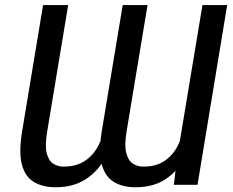

<svg xmlns="http://www.w3.org/2000/svg" viewBox="-20 -748 944 777"><path d="M695.8 -105 799.3 -727.5H899.4L779.3 0H683.6ZM727.5 -246.1 773.4 -247.1Q761.2 -173.3 731.2 -115.2Q701.2 -57.1 651.1 -23.7Q601.1 9.8 529.3 9.8Q476.1 9.8 440.7 -11.7Q405.3 -33.2 391.8 -82.8Q378.4 -132.3 391.6 -215.3L476.6 -727.5H577.1L492.2 -215.3Q482.9 -159.7 491 -128.9Q499 -98.1 517.6 -85.9Q536.1 -73.7 560.1 -73.7Q611.3 -73.7 645.3 -96.4Q679.2 -119.1 699.2 -158Q719.2 -196.8 727.5 -246.1ZM406.2 -246.1 452.1 -247.1Q440.4 -173.3 409.7 -115.2Q378.9 -57.1 328.4 -23.7Q277.8 9.8 205.6 9.8Q152.8 9.8 117.2 -11.5Q81.5 -32.7 68.6 -82Q55.7 -131.3 69.3 -215.3L154.3 -727.5H255.9L170.9 -215.3Q161.1 -158.2 169.2 -127.4Q177.2 -96.7 196 -85.2Q214.8 -73.7 236.8 -73.7Q288.1 -73.7 322.8 -96.4Q357.4 -119.1 377.7 -158Q397.9 -196.8 406.2 -246.1Z"/></svg>

Font: Inter 16pt
Style: Italic
Weight: 400
Italic angle: -9.3988°
Version: Version 4.001;git-66647c0bb